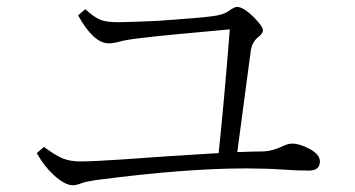

<svg xmlns="http://www.w3.org/2000/svg" viewBox="-20 -653 1040 563"><path d="M621.1 -204.1Q637.7 -360.8 653.8 -566.9Q456.5 -549.3 397.9 -542Q349.6 -536.6 330.1 -530.8Q311.5 -525.9 298.8 -525.9Q254.4 -525.9 209 -607.9L230 -626Q257.3 -601.1 277.3 -593.8Q294.9 -587.9 326.7 -587.9Q354 -587.9 441.9 -591.8Q567.4 -600.6 599.1 -605Q634.8 -608.9 650.9 -621.1Q667.5 -632.8 674.8 -632.8Q693.8 -632.8 725.1 -601.6Q751 -575.7 751 -564Q751 -554.7 735.8 -543Q717.8 -528.3 714.8 -500Q704.1 -417 675.8 -207Q730 -209 753.9 -209Q778.3 -210.4 806.2 -223.1Q823.7 -231.9 836.9 -231.9Q858.4 -231.9 886.7 -216.8Q918 -200.7 918 -179.7Q918 -152.8 885.7 -152.8Q848.1 -152.8 809.1 -155.8Q757.8 -159.2 700.2 -159.2Q522.5 -159.2 261.7 -125Q229 -120.1 218.8 -115.7Q205.1 -109.9 192.9 -109.9Q170.4 -109.9 137.7 -139.6Q108.4 -166.5 87.9 -204.1L108.9 -222.2Q143.1 -196.8 165 -188Q187 -179.7 213.9 -179.7Q254.9 -179.7 339.8 -185.5Q476.6 -195.8 621.1 -204.1Z"/></svg>

Font: I.MingCP
Style: Regular
Weight: 400
Designer: I.Font Project
Version: Version 8.000; Sep 06, 2022